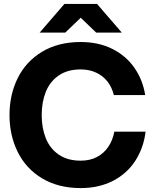

<svg xmlns="http://www.w3.org/2000/svg" viewBox="-20 -946 790 978"><path d="M28.4 -360Q28.4 -463.6 70.4 -548.4Q112.4 -633.2 194.7 -682.6Q277 -732 391.2 -732Q481.4 -732 551.4 -697.3Q621.4 -662.6 664.3 -601.1Q707.2 -539.6 719.6 -461.6H560Q550.4 -500.8 527.8 -530.1Q505.2 -559.4 470.1 -575.9Q435 -592.4 391.2 -592.4Q323.8 -592.4 279 -561.4Q234.2 -530.4 213.3 -478.1Q192.4 -425.8 192.4 -360Q192.4 -294.2 213.3 -241.9Q234.2 -189.6 279 -158.6Q323.8 -127.6 391.2 -127.6Q438.4 -127.6 474 -146.4Q509.6 -165.2 531.9 -198.5Q554.2 -231.8 562.4 -275.2H721.6Q711.6 -193 669.5 -127.5Q627.4 -62 555.8 -25Q484.2 12 391.2 12Q277 12 194.7 -37.4Q112.4 -86.8 70.4 -171.6Q28.4 -256.4 28.4 -360ZM474.2 -926 600.4 -780H470L391.2 -855.6L312.4 -780H182L308.2 -926Z"/></svg>

Font: Aspekta Variable
Style: Regular
Weight: 400
Designer: Ivo Dolenc
Version: Version 2.100